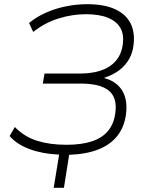

<svg xmlns="http://www.w3.org/2000/svg" viewBox="-20 -733 722 919"><path d="M237 166 263 7Q185 4 122.5 -19Q60 -42 26 -82L51 -125Q97 -78 158 -59Q219 -40 298 -40Q370 -40 420 -56.5Q470 -73 498 -107.5Q526 -142 532 -193Q542 -265 501 -299Q460 -333 366 -333H185L193 -381H361Q455 -381 507.5 -417.5Q560 -454 568 -523Q574 -568 556 -599.5Q538 -631 496.5 -648Q455 -665 391 -665Q326 -665 260 -644.5Q194 -624 139 -580L119 -623Q157 -654 203.5 -674Q250 -694 300 -703.5Q350 -713 396 -713Q479 -713 531 -689Q583 -665 605 -621Q627 -577 619 -516Q615 -481 598 -450.5Q581 -420 551.5 -397.5Q522 -375 480 -361V-359Q537 -344 564.5 -300Q592 -256 583 -186Q575 -125 542 -83Q509 -41 451.5 -18Q394 5 311 8L286 166Z"/></svg>

Font: Nunito Sans 7pt ExtraLight
Style: Italic
Weight: 250
Italic angle: -9°
Designer: Vernon Adams
Foundry: Vernon Adams
Version: Version 3.101;gftools[0.9.27]